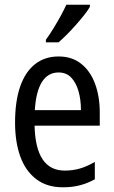

<svg xmlns="http://www.w3.org/2000/svg" viewBox="-20 -786 484 816"><path d="M229 -546Q286 -546 325 -515Q364 -484 384 -430Q404 -376 404 -308V-252H127Q129 -157 161 -109Q193 -61 255 -61Q290 -61 320.5 -70Q351 -79 383 -98V-24Q352 -7 319.5 1.5Q287 10 247 10Q179 10 133.5 -25Q88 -60 66 -121.5Q44 -183 44 -265Q44 -355 65.5 -417.5Q87 -480 128.5 -513Q170 -546 229 -546ZM229 -478Q184 -478 158.5 -438Q133 -398 128 -318H324Q324 -363 313.5 -399Q303 -435 282.5 -456.5Q262 -478 229 -478ZM362 -757Q353 -741 337 -721Q321 -701 302 -679.5Q283 -658 264 -639Q245 -620 229 -606H175V-617Q193 -642 208.5 -667.5Q224 -693 238 -718.5Q252 -744 262 -766H362Z"/></svg>

Font: Noto Sans Display Condensed
Style: Regular
Weight: 400
Width: 3
Designer: Monotype Design Team
Foundry: Monotype Imaging Inc.
Version: Version 2.003